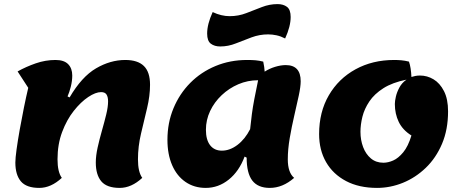

<svg xmlns="http://www.w3.org/2000/svg" viewBox="-20 -893 2249 938"><path d="M172 25Q109 25 82 -7Q55 -39 55 -99Q55 -120 61 -163.5Q67 -207 76.5 -260.5Q86 -314 97 -368Q108 -422 118 -464L66 -544Q107 -567 154.5 -583.5Q202 -600 251 -600Q293 -600 313 -579.5Q333 -559 333 -524Q333 -498 326 -470Q319 -442 310 -422L320 -417Q379 -518 449 -559Q519 -600 592 -600Q653 -600 683 -570.5Q713 -541 713 -479Q713 -425 698.5 -364.5Q684 -304 669 -240.5Q654 -177 654 -115Q654 -53 675 -24Q622 25 565 25Q502 25 475 -7Q448 -39 448 -99Q448 -132 457 -172.5Q466 -213 478 -255Q490 -297 499 -334Q508 -371 508 -398Q508 -419 500.5 -431Q493 -443 474 -443Q447 -443 411 -419Q375 -395 340.5 -351.5Q306 -308 283.5 -248Q261 -188 261 -115Q261 -53 282 -24Q229 25 172 25Z M985 25Q929 25 886.5 -4Q844 -33 821 -86Q798 -139 798 -210Q798 -293 827.5 -364Q857 -435 909.5 -488Q962 -541 1033 -570.5Q1104 -600 1187 -600Q1211 -600 1228.5 -598.5Q1246 -597 1266 -592Q1272 -564 1273 -543Q1296 -558 1324 -566.5Q1352 -575 1376 -575Q1449 -575 1449 -496Q1449 -470 1439.5 -425.5Q1430 -381 1417.5 -327.5Q1405 -274 1395.5 -218.5Q1386 -163 1386 -115Q1386 -50 1417 -24Q1361 25 1298 25Q1240 25 1212.5 -11Q1185 -47 1185 -123L1175 -128Q1148 -56 1097.5 -15.5Q1047 25 985 25ZM1064 -157Q1103 -157 1140 -185Q1177 -213 1202 -262Q1206 -301 1210.5 -335.5Q1215 -370 1222.5 -409Q1230 -448 1241 -501Q1190 -501 1144.5 -481.5Q1099 -462 1063 -428Q1027 -394 1006.5 -350.5Q986 -307 986 -259Q986 -210 1006.5 -183.5Q1027 -157 1064 -157ZM1056 -666Q1028 -666 1010 -679.5Q992 -693 992 -729Q992 -775 1019 -834Q1040 -824 1061 -819Q1082 -814 1102 -814Q1145 -814 1183.5 -829Q1222 -844 1259.5 -858.5Q1297 -873 1336 -873Q1364 -873 1382 -859.5Q1400 -846 1400 -810Q1400 -764 1373 -705Q1352 -716 1331 -720.5Q1310 -725 1290 -725Q1248 -725 1209 -710.5Q1170 -696 1132.5 -681Q1095 -666 1056 -666Z M1822 25Q1734 25 1670.5 -8.5Q1607 -42 1573 -101Q1539 -160 1539 -238Q1539 -346 1586.5 -427.5Q1634 -509 1717 -554.5Q1800 -600 1906 -600Q1923 -600 1940.5 -598.5Q1958 -597 1978 -592Q1983 -578 1986 -558.5Q1989 -539 1990 -517Q1999 -520 2009.5 -522Q2020 -524 2032 -524Q2067 -524 2098 -505.5Q2129 -487 2149 -448Q2169 -409 2169 -349Q2169 -260 2139.5 -190.5Q2110 -121 2060 -73Q2010 -25 1948.5 0Q1887 25 1822 25ZM1853 -98Q1876 -98 1901 -109Q1926 -120 1950 -149Q1974 -178 1990 -231Q1947 -258 1928 -297.5Q1909 -337 1909 -385Q1909 -399 1914 -421Q1919 -443 1931.5 -466Q1944 -489 1966 -504Q1897 -490 1853 -462Q1809 -434 1784.5 -397.5Q1760 -361 1750.5 -322.5Q1741 -284 1741 -249Q1741 -209 1754 -174.5Q1767 -140 1792 -119Q1817 -98 1853 -98Z"/></svg>

Font: Lemon
Style: Regular
Weight: 400
Designer: Eduardo Rodriguez Tunni
Foundry: Eduardo Rodriguez Tunni
Version: Version 1.003; ttfautohint (v1.8.4.7-5d5b);gftools[0.9.24]